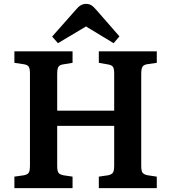

<svg xmlns="http://www.w3.org/2000/svg" viewBox="-20 -967 880 987"><path d="M54 0V-59L103 -66Q122 -70 128 -79.5Q134 -89 134 -118V-589Q134 -615 127.5 -624.5Q121 -634 101 -637L54 -644V-703H353V-644L304 -636Q286 -633 280 -623Q274 -613 274 -585V-398H567V-589Q567 -614 560.5 -623.5Q554 -633 534 -636L488 -644V-703H786V-644L737 -637Q719 -634 712.5 -624Q706 -614 706 -586V-114Q706 -88 713 -79Q720 -70 739 -66L786 -59V0H488V-59L536 -66Q554 -70 560.5 -79.5Q567 -89 567 -118V-320H274V-114Q274 -88 280.5 -79Q287 -70 306 -66L353 -59V0ZM278 -745 248 -779 370 -917Q383 -933 395.5 -940Q408 -947 423 -947Q438 -947 449.5 -940Q461 -933 477 -914L594 -780L564 -745L422 -831Z"/></svg>

Font: Literata 18pt SemiBold
Style: Regular
Weight: 600
Designer: Latin by Veronika Burian and Jose Scaglione. Greek by Irene Vlachou. Cyrillic by Vera Evstafieva.
Foundry: TypeTogether
Version: Version 3.103;gftools[0.9.29]